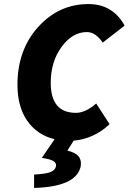

<svg xmlns="http://www.w3.org/2000/svg" viewBox="-20 -682 640 946"><path d="M148 244V178Q205 175 228.5 166Q252 157 256 136Q258 121 243 111.5Q228 102 186 96L249 4Q163 -17 114.5 -86.5Q66 -156 66 -264Q66 -436 168 -549Q270 -662 416 -662Q535 -662 594 -556L486 -472Q451 -524 408 -524Q337 -524 283.5 -451Q230 -378 230 -274Q230 -126 354 -126Q401 -126 454 -172L520 -70Q443 2 343 11L312 60Q350 69 366 87Q382 105 378 136Q358 238 148 244Z"/></svg>

Font: TypoPRO Source Code Pro
Style: Italic
Weight: 900
Italic angle: -11°
Monospace: yes
Designer: Paul D. Hunt, Teo Tuominen
Foundry: Adobe Systems Incorporated
Version: Version 1.030;PS 1.0;hotconv 1.0.84;makeotf.lib2.5.63406